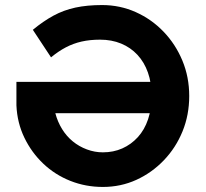

<svg xmlns="http://www.w3.org/2000/svg" viewBox="-20 -730 814 760"><path d="M45 -313V-406H683L692 -282H199Q208 -248 225.5 -219.5Q243 -191 268 -170.5Q293 -150 324 -138.5Q355 -127 387 -127Q429 -127 464 -142.5Q499 -158 525.5 -187Q552 -216 566 -257.5Q580 -299 580 -351Q580 -402 565.5 -443Q551 -484 524 -513Q497 -542 459.5 -557.5Q422 -573 376 -573Q336 -573 303 -565.5Q270 -558 240.5 -542.5Q211 -527 182 -503L110 -612Q151 -646 191.5 -668Q232 -690 278.5 -700Q325 -710 384 -710Q455 -710 517.5 -682Q580 -654 627.5 -604.5Q675 -555 702 -490Q729 -425 729 -350Q729 -275 702.5 -210Q676 -145 628.5 -95.5Q581 -46 519.5 -18Q458 10 387 10Q319 10 258.5 -14Q198 -38 151.5 -82Q105 -126 76.5 -185Q48 -244 45 -313Z"/></svg>

Font: Our Lexend SemiBold
Style: Regular
Weight: 600
Designer: Bonnie Shaver-Troup, Thomas Jockin
Foundry: Lexend
Version: Version 1.007